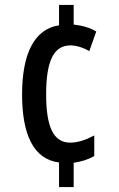

<svg xmlns="http://www.w3.org/2000/svg" viewBox="-20 -744 478 774"><path d="M277 -645V-724H218V-642C118 -627 69 -527 69 -363C69 -202 115 -102 218 -89V10H277V-88C307 -92 336 -101 360 -115V-198C326 -180 294 -169 263 -169C196 -169 166 -231 166 -364C166 -497 196 -561 264 -561C285 -561 312 -554 340 -538L368 -617C343 -632 313 -641 277 -645Z"/></svg>

Font: Noto Sans Sinhala UI ExtraCondensed Medium
Style: Regular
Weight: 500
Width: 2
Designer: Jelle Bosma - Monotype Design Team
Foundry: Monotype Imaging Inc.
Version: Version 2.006